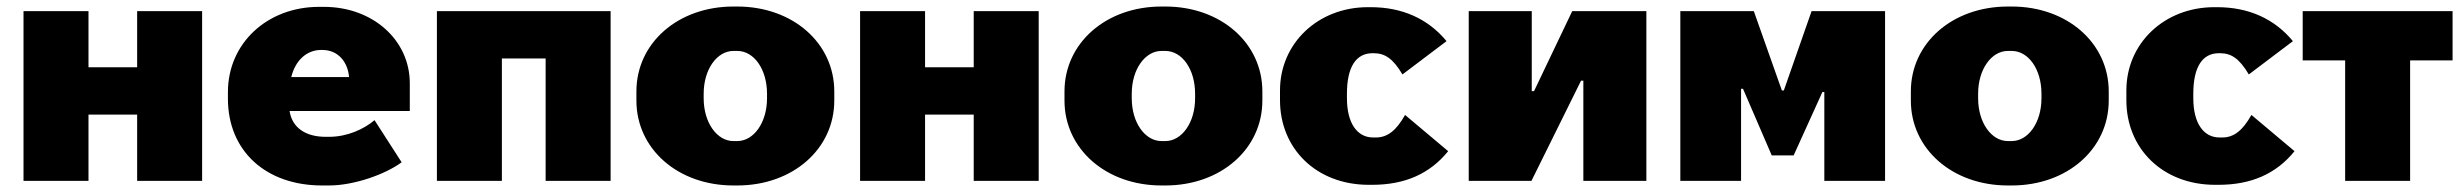

<svg xmlns="http://www.w3.org/2000/svg" viewBox="-20 -554 7544 588"><path d="M52 0H251V-203H400V0H599V-520H400V-348H251V-520H52Z M966 14H988C1064 14 1160 -20 1210 -57L1127 -186C1094 -158 1043 -135 988 -135H977C916 -135 875 -163 867 -213V-214H1235V-299C1235 -431 1122 -533 972 -533H957C799 -533 678 -422 678 -272V-252C678 -90 796 14 966 14ZM872 -318C885 -371 921 -401 963 -401H967C1015 -401 1045 -365 1049 -318Z M1318 0H1517V-375H1651V0H1850V-520H1318Z M2226 14H2238C2408 14 2535 -98 2535 -246V-274C2535 -422 2408 -534 2238 -534H2226C2056 -534 1929 -422 1929 -274V-246C1929 -98 2056 14 2226 14ZM2226 -122C2176 -122 2135 -178 2135 -253V-267C2135 -342 2176 -398 2226 -398H2238C2289 -398 2329 -342 2329 -267V-253C2329 -178 2288 -122 2238 -122Z M2614 0H2813V-203H2962V0H3161V-520H2962V-348H2813V-520H2614Z M3537 14H3549C3719 14 3846 -98 3846 -246V-274C3846 -422 3719 -534 3549 -534H3537C3367 -534 3240 -422 3240 -274V-246C3240 -98 3367 14 3537 14ZM3537 -122C3487 -122 3446 -178 3446 -253V-267C3446 -342 3487 -398 3537 -398H3549C3600 -398 3640 -342 3640 -267V-253C3640 -178 3599 -122 3549 -122Z M4172 12H4182C4283 12 4359 -22 4415 -91L4283 -202C4256 -154 4229 -133 4194 -133H4185C4137 -133 4105 -176 4105 -253V-267C4105 -349 4133 -391 4183 -391H4187C4221 -391 4246 -375 4275 -326L4410 -428C4353 -497 4274 -532 4178 -532H4169C4017 -532 3900 -422 3900 -277V-247C3900 -99 4011 12 4172 12Z M4478 0H4670L4822 -307H4829V0H5022V-520H4795L4678 -275H4671V-520H4478Z M5126 0H5312V-282H5318L5406 -78H5473L5561 -272H5567V0H5753V-520H5528L5443 -277H5437L5351 -520H5126Z M6129 14H6141C6311 14 6438 -98 6438 -246V-274C6438 -422 6311 -534 6141 -534H6129C5959 -534 5832 -422 5832 -274V-246C5832 -98 5959 14 6129 14ZM6129 -122C6079 -122 6038 -178 6038 -253V-267C6038 -342 6079 -398 6129 -398H6141C6192 -398 6232 -342 6232 -267V-253C6232 -178 6191 -122 6141 -122Z M6764 12H6774C6875 12 6951 -22 7007 -91L6875 -202C6848 -154 6821 -133 6786 -133H6777C6729 -133 6697 -176 6697 -253V-267C6697 -349 6725 -391 6775 -391H6779C6813 -391 6838 -375 6867 -326L7002 -428C6945 -497 6866 -532 6770 -532H6761C6609 -532 6492 -422 6492 -277V-247C6492 -99 6603 12 6764 12Z M7162 0H7361V-369H7491V-520H7032V-369H7162Z"/></svg>

Font: Fixel Display Black
Style: Regular
Weight: 900
Designer: AlfaBravo + MacPaw
Foundry: Kyrylo Tkachov, Marchela Mozhyna, Serhii Makarenko, Maria Weinstein, Zakhar Kryvoshyya
Version: Version 1.211